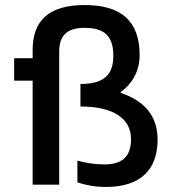

<svg xmlns="http://www.w3.org/2000/svg" viewBox="-20 -730 684 759"><path d="M313 -620C395 -620 428 -586 428 -509C428 -431 387 -398 298 -398V-309C429 -309 498 -261 498 -180C498 -116 468 -80 393 -80C355 -80 319 -86 286 -95V-9C323 3 357 9 399 9C532 9 603 -56 603 -178C603 -271 552 -331 457 -363V-366C499 -396 532 -445 532 -512C532 -647 459 -710 315 -710C172 -710 109 -648 109 -532V-500H36V-411H109V0H214V-526C214 -583 239 -620 313 -620Z"/></svg>

Font: LT Wave Alt Medium
Style: Regular
Weight: 500
Designer: Daniel Lyons
Version: Version 2.5 (Glyphs App)